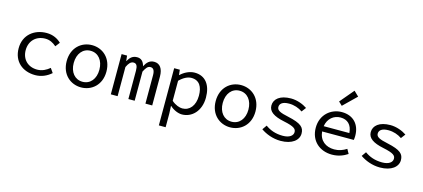

<svg xmlns="http://www.w3.org/2000/svg" viewBox="-70 -1406 4940 2240"><g transform="rotate(15 2400.0 -286.0)"><path d="M346 12C418 12 485 -16 539 -64L502 -117C462 -83 412 -56 352 -56C240 -56 165 -131 165 -242C165 -354 242 -430 354 -430C405 -430 447 -409 487 -374L528 -427C488 -466 430 -498 351 -498C204 -498 80 -405 80 -242C80 -81 194 12 346 12Z M900 12C1028 12 1140 -81 1140 -242C1140 -405 1028 -498 900 -498C772 -498 660 -405 660 -242C660 -81 772 12 900 12ZM900 -56C807 -56 745 -131 745 -242C745 -354 807 -430 900 -430C993 -430 1055 -354 1055 -242C1055 -131 993 -56 900 -56Z M1258 0H1340V-352C1364 -402 1386 -427 1420 -427C1456 -427 1470 -398 1470 -342V0H1546V-352C1572 -402 1590 -427 1624 -427C1660 -427 1676 -398 1676 -342V0H1758V-348C1758 -445 1718 -498 1650 -498C1594 -498 1564 -466 1536 -414C1522 -470 1492 -498 1444 -498C1388 -498 1358 -467 1333 -422H1331L1324 -486H1258Z M1893 205H1975V41L1971 -51H1974C2017 -11 2074 12 2119 12C2236 12 2340 -85 2340 -250C2340 -401 2270 -498 2139 -498C2079 -498 2016 -467 1971 -424H1968L1961 -486H1893ZM2105 -57C2072 -57 2021 -73 1975 -114V-356C2025 -406 2075 -429 2118 -429C2215 -429 2255 -357 2255 -250C2255 -130 2192 -57 2105 -57Z M2700 12C2828 12 2940 -81 2940 -242C2940 -405 2828 -498 2700 -498C2572 -498 2460 -405 2460 -242C2460 -81 2572 12 2700 12ZM2700 -56C2607 -56 2545 -131 2545 -242C2545 -354 2607 -430 2700 -430C2793 -430 2855 -354 2855 -242C2855 -131 2793 -56 2700 -56Z M3310 12C3449 12 3526 -54 3526 -133C3526 -207 3487 -248 3325 -283C3226 -304 3184 -322 3184 -364C3184 -401 3213 -434 3296 -434C3358 -434 3414 -414 3459 -383L3499 -436C3451 -469 3377 -498 3303 -498C3170 -498 3101 -438 3101 -360C3101 -287 3165 -244 3291 -218C3423 -191 3443 -165 3443 -128C3443 -87 3402 -52 3320 -52C3230 -52 3165 -78 3109 -118L3071 -64C3130 -23 3215 12 3310 12Z M3930 12C4008 12 4070 -14 4118 -46L4088 -100C4044 -72 3998 -54 3940 -54C3839 -54 3761 -110 3751 -220H4134C4136 -233 4138 -251 4138 -270C4138 -407 4056 -498 3916 -498C3786 -498 3668 -402 3668 -244C3668 -82 3784 12 3930 12ZM3918 -433C4001 -433 4056 -384 4063 -284H3753C3768 -380 3838 -433 3918 -433ZM3895 -568 4052 -721 3994 -777 3852 -609Z M4510 12C4649 12 4726 -54 4726 -133C4726 -207 4687 -248 4525 -283C4426 -304 4384 -322 4384 -364C4384 -401 4413 -434 4496 -434C4558 -434 4614 -414 4659 -383L4699 -436C4651 -469 4577 -498 4503 -498C4370 -498 4301 -438 4301 -360C4301 -287 4365 -244 4491 -218C4623 -191 4643 -165 4643 -128C4643 -87 4602 -52 4520 -52C4430 -52 4365 -78 4309 -118L4271 -64C4330 -23 4415 12 4510 12Z"/></g></svg>

Font: Hasklig
Style: Regular
Weight: 400
Monospace: yes
Designer: Paul D. Hunt, Teo Tuominen
Foundry: Adobe Systems Incorporated
Version: Version 2.030;PS 1.0;hotconv 16.6.51;makeotf.lib2.5.65220